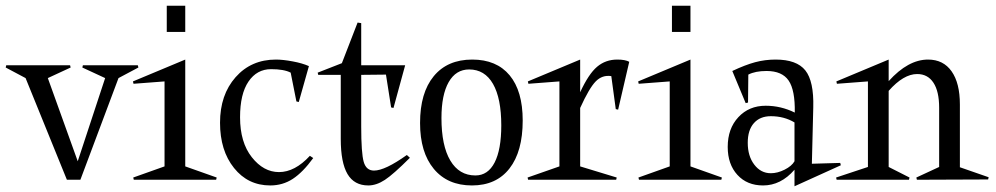

<svg xmlns="http://www.w3.org/2000/svg" viewBox="-60 -631 3498 674"><path d="M-40 -394 -38.1 -401.9H186L188 -394L107.9 -356.9L212.9 -64.9L309.1 -356.9L229 -394L231 -401.9H423.8L425.8 -394L356 -356.9L222.2 0H174.8L29.8 -356.9Z M590.3 -46.9 700.7 -7.8 698.7 0H409.7L407.7 -7.8L517.6 -46.9V-345.2L408.7 -336.9L406.7 -345.2L590.3 -421.9ZM525.4 -519V-610.8H590.3V-519Z M1039.6 -76.2Q1003.4 -26.4 968 -3.2Q932.6 20 888.7 20Q810.5 20 761.5 -41.3Q712.4 -102.5 712.4 -200.2Q712.4 -298.3 767.1 -360.1Q821.8 -421.9 908.7 -421.9Q933.1 -421.9 967.3 -415.5Q1001.5 -409.2 1024.4 -398.9L988.8 -272.9L980.5 -274.9L960.4 -376Q937 -388.2 891.6 -388.2Q841.8 -388.2 812.3 -344.7Q782.7 -301.3 782.7 -219.2Q782.7 -131.3 824 -79.1Q865.2 -26.9 919.4 -26.9Q975.1 -26.9 1027.8 -84Z M1055.2 -376 1140.1 -409.2 1195.3 -551.8 1208 -549.8V-401.9H1362.3L1321.3 -252L1313 -253.9L1294.9 -369.1L1208 -368.2V-187Q1208 -93.3 1216.8 -62.7Q1225.6 -32.2 1252.9 -32.2Q1291.5 -32.2 1368.2 -86.9L1378.9 -77.1Q1320.8 -19 1291 0.5Q1261.2 20 1232.9 20Q1183.6 20 1159.9 -20Q1136.2 -60.1 1136.2 -143.1V-368.2H1057.1Z M1414.6 -199.2Q1414.6 -305.2 1462.6 -363.5Q1510.7 -421.9 1597.7 -421.9Q1683.1 -421.9 1729 -366.7Q1774.9 -311.5 1774.9 -208Q1774.9 -99.1 1728.5 -39.6Q1682.1 20 1596.7 20Q1511.2 20 1462.9 -38.1Q1414.6 -96.2 1414.6 -199.2ZM1489.7 -216.8Q1489.7 -119.6 1520.8 -67.4Q1551.8 -15.1 1608.9 -15.1Q1652.8 -15.1 1676.3 -60.5Q1699.7 -106 1699.7 -190.9Q1699.7 -285.6 1670.7 -336.4Q1641.6 -387.2 1586.9 -387.2Q1540.5 -387.2 1515.1 -342.8Q1489.7 -298.3 1489.7 -216.8Z M1976.6 -46.9 2105 -7.8 2103 0H1793.9L1792 -7.8L1903.8 -46.9V-345.2L1794.9 -336.9L1793 -345.2L1976.6 -421.9V-307.1Q2006.3 -371.6 2036.1 -396.7Q2065.9 -421.9 2106.9 -421.9Q2134.8 -421.9 2148.9 -414.1L2109.9 -246.1L2101.6 -248L2085.9 -363.8Q2054.2 -368.7 2031.2 -345.2Q2008.3 -321.8 1976.6 -252Z M2363.8 -46.9 2474.1 -7.8 2472.2 0H2183.1L2181.2 -7.8L2291 -46.9V-345.2L2182.1 -336.9L2180.2 -345.2L2363.8 -421.9ZM2298.8 -519V-610.8H2363.8V-519Z M2494.6 -115.2Q2494.6 -179.7 2532 -219.7Q2569.3 -259.8 2627.9 -259.8Q2681.2 -259.8 2730 -235.8Q2731.4 -314.5 2708.5 -348.1Q2685.5 -381.8 2630.9 -381.8Q2591.3 -381.8 2566.9 -369.1L2565.9 -271L2557.6 -269L2510.7 -381.8Q2556.2 -403.3 2590.8 -412.6Q2625.5 -421.9 2662.6 -421.9Q2736.8 -421.9 2767.1 -383.8Q2797.4 -345.7 2794.9 -253.9L2790 -56.2L2889.6 -59.1L2891.6 -50.8L2729 22.9V-35.2Q2681.2 20 2618.7 20Q2562.5 20 2528.6 -17.1Q2494.6 -54.2 2494.6 -115.2ZM2564.9 -129.9Q2564.9 -83 2587.9 -53Q2610.8 -22.9 2646 -22.9Q2669.4 -22.9 2694.3 -35.4Q2719.2 -47.9 2729 -64.9V-201.2Q2692.4 -223.1 2646 -223.1Q2607.9 -223.1 2586.4 -198.7Q2564.9 -174.3 2564.9 -129.9Z M2877.9 -336.9 2876 -345.2 3059.6 -421.9V-346.2Q3127.9 -421.9 3197.8 -421.9Q3251.5 -421.9 3280.5 -380.6Q3309.6 -339.4 3309.6 -264.2V-43.9L3410.6 -8.8L3408.7 -1L3158.7 0L3156.7 -7.8L3236.8 -44.9V-252.9Q3236.8 -310.1 3216.8 -340.6Q3196.8 -371.1 3159.7 -371.1Q3111.8 -371.1 3059.6 -312V-44.9L3132.8 -7.8L3130.9 0H2877L2875 -7.8L2986.8 -44.9V-345.2Z"/></svg>

Font: Halibut Cnd
Style: Regular
Weight: 400
Width: 3
Designer: Matteo Maggi
Foundry: Collletttivo
Version: Version 3.080 | FøM Fix